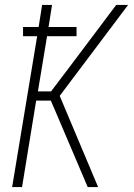

<svg xmlns="http://www.w3.org/2000/svg" viewBox="-20 -755 540 775"><path d="M29 0 130 -609H73V-646H136L150 -735H190L176 -646H289V-609H170L133 -386H186L255 -477L449 -735H497L221 -368L376 0H334L196 -324L185 -349H126L69 0Z"/></svg>

Font: Iosevka Curly Extralight
Style: Italic
Weight: 200
Italic angle: -9°
Monospace: yes
Designer: Belleve Invis
Foundry: Belleve Invis
Version: Version 22.1.2; ttfautohint (v1.8.4)